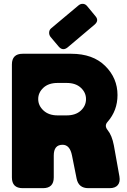

<svg xmlns="http://www.w3.org/2000/svg" viewBox="-20 -980 660 1000"><path d="M42 -644Q42 -700 98 -700H351Q464 -700 528 -636.5Q592 -573 592 -485Q592 -404 540 -345Q522 -325 541 -302Q563 -275 573 -223L602 -61Q607 -32 593.5 -16Q580 0 551 0H440Q389 0 379 -50L355 -170Q344 -226 306 -226Q260 -226 260 -170V-56Q260 0 204 0H98Q42 0 42 -56ZM280 -379H327Q374 -379 401 -404Q428 -429 428 -464Q428 -498 401 -523Q374 -548 327 -548H280Q233 -548 206 -523Q179 -498 179 -464Q179 -430 206.5 -404.5Q234 -379 280 -379ZM243 -788Q235 -799 236 -812Q237 -825 247 -833L389 -952Q400 -961 412.5 -960Q425 -959 434 -948L477 -896Q497 -873 473 -852L332 -733Q307 -713 286 -737Z"/></svg>

Font: LT Crewmate
Style: Regular
Weight: 400
Designer: Daniel Lyons
Foundry: LyonsType
Version: Version 1.001;FEAKit 1.0